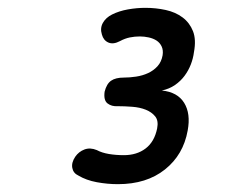

<svg xmlns="http://www.w3.org/2000/svg" viewBox="-20 -900 640 490"><path d="M180 -452Q167 -458 164.5 -471.5Q162 -485 172 -500Q181 -513 195.5 -518.5Q210 -524 227 -517Q240 -510 258 -507Q276 -504 296 -504Q329 -504 351.5 -521Q374 -538 381 -572Q385 -592 376 -603Q367 -614 352 -620Q337 -626 317.5 -627.5Q298 -629 280 -629Q265 -628 254.5 -636Q244 -644 247 -666Q252 -686 263.5 -694Q275 -702 296 -702Q311 -702 327.5 -704.5Q344 -707 358 -713.5Q372 -720 382 -731Q392 -742 395 -759Q397 -772 392.5 -781.5Q388 -791 379.5 -796.5Q371 -802 359.5 -804.5Q348 -807 337 -807Q324 -807 311.5 -804.5Q299 -802 286 -795Q269 -786 256.5 -791.5Q244 -797 240 -812Q235 -828 242.5 -841.5Q250 -855 266 -863Q284 -872 306.5 -876Q329 -880 351 -880Q378 -880 403 -874.5Q428 -869 446 -855.5Q464 -842 472.5 -820.5Q481 -799 475 -767Q473 -751 467 -735.5Q461 -720 451 -706.5Q441 -693 426.5 -683Q412 -673 393 -669Q433 -665 450 -637.5Q467 -610 459 -567Q448 -505 401 -467.5Q354 -430 281 -430Q254 -430 227 -435Q200 -440 180 -452Z"/></svg>

Font: Maple Mono Medium
Style: Italic
Weight: 500
Italic angle: -10°
Monospace: yes
Designer: subframe7536
Version: Version 7.000